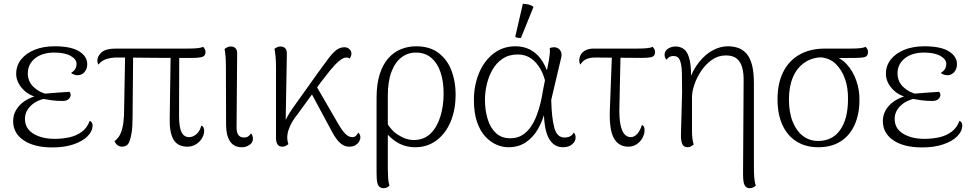

<svg xmlns="http://www.w3.org/2000/svg" viewBox="-20 -760 5088 1008"><path d="M256 14Q159 14 104 -23.5Q49 -61 49 -124Q49 -170 82 -206Q115 -242 178 -259L187 -247Q133 -256 99 -293Q65 -330 65 -372Q65 -415 90.5 -447.5Q116 -480 161.5 -498.5Q207 -517 267 -517Q353 -517 395.5 -490.5Q438 -464 438 -423Q438 -398 423.5 -381.5Q409 -365 387 -365Q378 -365 368.5 -368.5Q359 -372 353 -377Q370 -388 376 -399.5Q382 -411 382 -424Q382 -449 351 -466.5Q320 -484 265 -484Q202 -484 164 -453.5Q126 -423 126 -375Q126 -332 156.5 -303Q187 -274 230 -265L231 -245Q176 -237 143.5 -206.5Q111 -176 111 -136Q111 -85 155.5 -58Q200 -31 267 -31Q307 -31 344 -39Q381 -47 409.5 -68Q438 -89 451 -126Q459 -122 462.5 -116Q466 -110 466 -103Q466 -71 439.5 -44.5Q413 -18 365.5 -2Q318 14 256 14ZM309 -230Q277 -230 251.5 -233.5Q226 -237 206 -241L211 -268Q247 -271 279 -273.5Q311 -276 344 -278Q351 -271 351 -262Q351 -250 340.5 -240Q330 -230 309 -230Z M964 10Q913 10 891 -27Q869 -64 871 -141L876 -482H921L920 -152Q920 -92 933 -66Q946 -40 973 -40Q992 -40 1010.5 -55Q1029 -70 1037 -101Q1046 -97 1049 -89.5Q1052 -82 1052 -74Q1052 -54 1040.5 -34.5Q1029 -15 1009 -2.5Q989 10 964 10ZM621 10Q594 10 581 -19Q594 -28 604.5 -43.5Q615 -59 622 -86Q629 -113 631 -154L637 -480H679L676 -144Q676 -94 671 -63.5Q666 -33 659.5 -17Q653 -1 643 4.5Q633 10 621 10ZM497 -421Q491 -430 491 -441Q491 -465 513 -485Q535 -505 588 -505H966Q997 -505 1016.5 -507Q1036 -509 1046 -514Q1050 -511 1054.5 -503.5Q1059 -496 1059 -487Q1059 -467 1042.5 -461.5Q1026 -456 990 -456Q939 -456 887 -456Q835 -456 784.5 -456.5Q734 -457 685 -457.5Q636 -458 591 -458Q564 -458 538.5 -450Q513 -442 497 -421Z M1250 13Q1207 13 1187 -19Q1167 -51 1167 -103L1166 -408Q1166 -442 1164 -465Q1162 -488 1159 -503Q1167 -509 1174.5 -512.5Q1182 -516 1193 -516Q1207 -516 1216.5 -506.5Q1226 -497 1225 -475L1222 -98Q1221 -66 1231 -52Q1241 -38 1261 -38Q1274 -38 1282.5 -43.5Q1291 -49 1298 -60Q1303 -54 1305.5 -46.5Q1308 -39 1308 -32Q1308 -11 1289.5 1Q1271 13 1250 13Z M1462 10Q1445 10 1437 -2Q1429 -14 1429 -36V-408Q1429 -442 1426.5 -465Q1424 -488 1421 -503Q1427 -509 1435.5 -512.5Q1444 -516 1453 -516Q1468 -516 1477.5 -506.5Q1487 -497 1486 -475L1479 -83L1466 -80Q1468 -109 1484 -139Q1500 -169 1516 -191L1647 -375Q1675 -412 1697 -443Q1719 -474 1740.5 -493Q1762 -512 1788 -512Q1804 -512 1814.5 -502Q1825 -492 1825 -478Q1825 -471 1822 -464Q1819 -457 1816 -453Q1812 -455 1808.5 -456.5Q1805 -458 1799 -458Q1782 -458 1760 -439.5Q1738 -421 1714 -391.5Q1690 -362 1665 -329L1542 -160Q1527 -142 1514.5 -121Q1502 -100 1495 -78.5Q1488 -57 1488 -37Q1488 -27 1490 -19Q1492 -11 1494 -3Q1489 1 1481 5.5Q1473 10 1462 10ZM1814 10Q1795 10 1779 0.5Q1763 -9 1748.5 -28Q1734 -47 1720 -74L1604 -290L1631 -325L1755 -111Q1775 -76 1792.5 -58Q1810 -40 1829 -40Q1843 -40 1850 -48.5Q1857 -57 1861 -64Q1865 -60 1868.5 -54Q1872 -48 1872 -39Q1872 -28 1865.5 -17Q1859 -6 1846.5 2Q1834 10 1814 10Z M1995 228Q1982 228 1974 222Q1966 216 1962.5 205Q1959 194 1958 179.5Q1957 165 1957 149V-246Q1957 -319 1973.5 -370.5Q1990 -422 2019 -454.5Q2048 -487 2085.5 -502Q2123 -517 2165 -517Q2237 -517 2283 -481.5Q2329 -446 2350.5 -389Q2372 -332 2372 -265Q2372 -183 2345.5 -120.5Q2319 -58 2271 -22.5Q2223 13 2160 13Q2100 13 2052 -21Q2004 -55 1976 -113L1997 -144Q2022 -84 2066 -54.5Q2110 -25 2152 -25Q2205 -25 2239.5 -58Q2274 -91 2291.5 -147Q2309 -203 2309 -269Q2309 -332 2293 -380Q2277 -428 2244.5 -456Q2212 -484 2163 -484Q2121 -484 2087.5 -458.5Q2054 -433 2035 -382.5Q2016 -332 2016 -256V126Q2016 148 2017.5 173Q2019 198 2025 214Q2022 218 2013.5 223Q2005 228 1995 228Z M2648 13Q2618 13 2586.5 -0.5Q2555 -14 2528 -43Q2501 -72 2484.5 -119.5Q2468 -167 2468 -235Q2468 -311 2494.5 -375.5Q2521 -440 2570.5 -478.5Q2620 -517 2686 -517Q2728 -517 2761 -500.5Q2794 -484 2818.5 -451.5Q2843 -419 2859 -369L2844 -326Q2829 -393 2791 -433.5Q2753 -474 2698 -474Q2652 -474 2619 -452Q2586 -430 2565.5 -394Q2545 -358 2535.5 -316.5Q2526 -275 2526 -237Q2526 -182 2540 -135.5Q2554 -89 2583.5 -61.5Q2613 -34 2659 -34Q2695 -34 2721.5 -50.5Q2748 -67 2766.5 -94Q2785 -121 2797.5 -154Q2810 -187 2818 -220.5Q2826 -254 2830 -282L2862 -445Q2865 -465 2866.5 -479Q2868 -493 2866 -507Q2869 -509 2875.5 -510.5Q2882 -512 2888 -512Q2904 -512 2914 -503.5Q2924 -495 2927 -482Q2930 -469 2925 -452L2874 -236Q2876 -142 2890 -90Q2904 -38 2943 -38Q2960 -38 2972.5 -44Q2985 -50 2992 -64Q3002 -55 3002 -38Q3002 -18 2984 -2.5Q2966 13 2935 13Q2888 13 2862 -32.5Q2836 -78 2835 -181L2841 -175Q2829 -126 2804.5 -83Q2780 -40 2741.5 -13.5Q2703 13 2648 13ZM2715 -561Q2709 -560 2699 -561.5Q2689 -563 2685 -567L2725 -740Q2741 -740 2756 -736Q2771 -732 2781 -724Z M3279 10Q3226 10 3201.5 -37Q3177 -84 3182 -191L3193 -482H3238L3232 -204Q3230 -141 3237.5 -105.5Q3245 -70 3259 -55Q3273 -40 3291 -40Q3310 -40 3325.5 -57Q3341 -74 3350 -104Q3358 -101 3361 -94Q3364 -87 3364 -77Q3364 -56 3353 -36Q3342 -16 3323 -3Q3304 10 3279 10ZM3027 -421Q3021 -430 3021 -443Q3021 -457 3028.5 -471.5Q3036 -486 3053 -495.5Q3070 -505 3099 -505H3326Q3357 -505 3376.5 -507Q3396 -509 3407 -514Q3410 -511 3414.5 -503.5Q3419 -496 3419 -487Q3419 -466 3402.5 -461Q3386 -456 3350 -456Q3284 -456 3223.5 -457Q3163 -458 3104 -458Q3078 -458 3059 -450Q3040 -442 3027 -421Z M3917 228Q3901 228 3893.5 218.5Q3886 209 3883.5 193Q3881 177 3881 156L3884 -332Q3885 -375 3876.5 -405.5Q3868 -436 3848 -452.5Q3828 -469 3791 -469Q3750 -469 3717 -445.5Q3684 -422 3660.5 -386.5Q3637 -351 3625 -314.5Q3613 -278 3613 -251V-75Q3613 -46 3615.5 -29.5Q3618 -13 3622 -1Q3616 4 3608 8.5Q3600 13 3589 13Q3569 13 3561.5 -5Q3554 -23 3555 -56L3561 -274Q3561 -333 3560 -376Q3559 -419 3550 -442.5Q3541 -466 3516 -466Q3502 -466 3493 -460Q3484 -454 3479 -446Q3475 -451 3472 -458Q3469 -465 3469 -472Q3469 -493 3487 -504.5Q3505 -516 3527 -516Q3554 -516 3573.5 -499.5Q3593 -483 3602 -440Q3611 -397 3607 -318L3593 -324Q3616 -392 3650.5 -434.5Q3685 -477 3724 -497Q3763 -517 3801 -517Q3830 -517 3855 -508.5Q3880 -500 3899 -478.5Q3918 -457 3928 -419Q3938 -381 3938 -323V108Q3938 127 3938.5 147.5Q3939 168 3941.5 186Q3944 204 3948 214Q3945 218 3936 223Q3927 228 3917 228Z M4276 13Q4211 13 4163 -16.5Q4115 -46 4088.5 -102.5Q4062 -159 4062 -239Q4062 -321 4091 -380.5Q4120 -440 4176 -472.5Q4232 -505 4313 -505H4447Q4477 -505 4495.5 -507Q4514 -509 4524 -514Q4528 -511 4532.5 -504Q4537 -497 4537 -487Q4537 -466 4521.5 -461Q4506 -456 4473 -456L4355 -455L4298 -459Q4244 -459 4204 -431.5Q4164 -404 4143 -355Q4122 -306 4122 -238Q4122 -169 4142 -120Q4162 -71 4196.5 -45.5Q4231 -20 4275 -20Q4350 -20 4391 -78Q4432 -136 4432 -240Q4433 -297 4416.5 -345Q4400 -393 4367.5 -424.5Q4335 -456 4287 -459L4347 -467Q4392 -459 4425 -423Q4458 -387 4475.5 -337Q4493 -287 4492 -235Q4492 -160 4466.5 -104Q4441 -48 4393 -17.5Q4345 13 4276 13Z M4822 14Q4725 14 4670 -23.5Q4615 -61 4615 -124Q4615 -170 4648 -206Q4681 -242 4744 -259L4753 -247Q4699 -256 4665 -293Q4631 -330 4631 -372Q4631 -415 4656.5 -447.5Q4682 -480 4727.5 -498.5Q4773 -517 4833 -517Q4919 -517 4961.5 -490.5Q5004 -464 5004 -423Q5004 -398 4989.5 -381.5Q4975 -365 4953 -365Q4944 -365 4934.5 -368.5Q4925 -372 4919 -377Q4936 -388 4942 -399.5Q4948 -411 4948 -424Q4948 -449 4917 -466.5Q4886 -484 4831 -484Q4768 -484 4730 -453.5Q4692 -423 4692 -375Q4692 -332 4722.5 -303Q4753 -274 4796 -265L4797 -245Q4742 -237 4709.5 -206.5Q4677 -176 4677 -136Q4677 -85 4721.5 -58Q4766 -31 4833 -31Q4873 -31 4910 -39Q4947 -47 4975.5 -68Q5004 -89 5017 -126Q5025 -122 5028.5 -116Q5032 -110 5032 -103Q5032 -71 5005.5 -44.5Q4979 -18 4931.5 -2Q4884 14 4822 14ZM4875 -230Q4843 -230 4817.5 -233.5Q4792 -237 4772 -241L4777 -268Q4813 -271 4845 -273.5Q4877 -276 4910 -278Q4917 -271 4917 -262Q4917 -250 4906.5 -240Q4896 -230 4875 -230Z"/></svg>

Font: Arima Thin Light
Style: Regular
Weight: 300
Version: Version 1.100